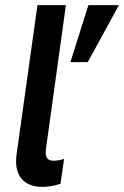

<svg xmlns="http://www.w3.org/2000/svg" viewBox="-20 -717 482 746"><path d="M144 9C162 9 188 6.5 215 -3L229 -99.5C215 -95 201 -92.5 188 -92.5C169.5 -92.5 157.5 -100.5 157.5 -123.5C157.5 -129 158 -137 159.5 -145L236 -697H125.5L44.5 -118C43.5 -108 42.5 -99 42.5 -90.5C42.5 -23 83.5 9 144 9ZM253.5 -475.5H321L442 -697H323.5Z"/></svg>

Font: HK Grotesk SemiBold
Style: Italic
Weight: 600
Italic angle: -16°
Designer: Alfredo Marco Pradil
Foundry: Hanken Design Co.
Version: Version 3.001;FEAKit 1.0